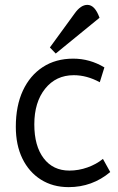

<svg xmlns="http://www.w3.org/2000/svg" viewBox="-20 -755 486 789"><path d="M262 14Q197 14 148 -17Q99 -48 72 -103.5Q45 -159 45 -234Q45 -320 74 -382.5Q103 -445 156 -479.5Q209 -514 281 -514Q349 -514 409 -478L390 -417Q337 -446 283 -446Q210 -446 165.5 -390.5Q121 -335 121 -244Q121 -155 159.5 -104.5Q198 -54 265 -54Q303 -54 339.5 -67Q376 -80 403 -102L433 -48Q359 14 262 14ZM209 -535 185 -560 287 -700Q312 -735 339 -735Q370 -735 389 -682Z"/></svg>

Font: Imprima
Style: Regular
Weight: 400
Designer: Eduardo Tunni
Foundry: Eduardo Tunni
Version: Version 1.002; ttfautohint (v1.8.4.7-5d5b);gftools[0.9.23]